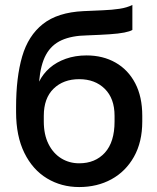

<svg xmlns="http://www.w3.org/2000/svg" viewBox="-20 -745 635 776"><path d="M300 11Q228 11 170 -24Q112 -59 78.5 -127Q45 -195 45 -292V-312Q45 -432 69.5 -516.5Q94 -601 153.5 -648Q213 -695 317 -700Q359 -702 396 -703.5Q433 -705 463 -709.5Q493 -714 515 -725V-624Q505 -618 482.5 -613.5Q460 -609 423 -606.5Q386 -604 332 -602Q270 -601 229 -582.5Q188 -564 166 -524Q144 -484 138 -415Q154 -447 181 -470.5Q208 -494 246 -507.5Q284 -521 330 -521Q396 -521 447 -492Q498 -463 526.5 -408.5Q555 -354 555 -277V-254Q555 -171 521.5 -111.5Q488 -52 430.5 -20.5Q373 11 300 11ZM300 -85Q365 -85 404 -128Q443 -171 443 -254V-277Q443 -347 403.5 -386Q364 -425 300 -425Q236 -425 196.5 -386.5Q157 -348 157 -277V-254Q157 -201 176 -163Q195 -125 227.5 -105Q260 -85 300 -85Z"/></svg>

Font: Golos Text Medium
Style: Regular
Weight: 500
Designer: A.Korolkova, Vitaly Kuzmin
Foundry: ParaType Ltd
Version: Version 2.004